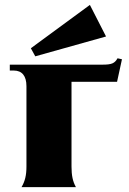

<svg xmlns="http://www.w3.org/2000/svg" viewBox="-20 -764 528 784"><path d="M68 0H290C277 -23 272 -48 272 -84V-430H458L478 -522L460 -526C448 -505 436 -500 398 -500H20V-476H36C70 -476 88 -454 88 -412V-84C88 -48 82 -24 68 0ZM124 -534 413 -615 347 -744 106 -567Z"/></svg>

Font: Sinistre Bold
Style: Regular
Weight: 900
Designer: Jules Durand
Foundry: Collletttivo
Version: Version 69.420;Glyphs 3.2 (3217)